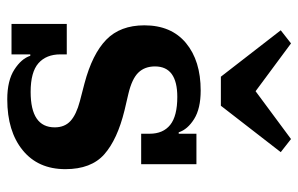

<svg xmlns="http://www.w3.org/2000/svg" viewBox="-170 -660 841 542"><g transform="rotate(90 251.0 -388.5)"><path d="M260 12Q207 12 176 -8Q145 -28 137 -53H133V0H47V-156H133V-138Q133 -98 158 -76Q183 -54 239 -54Q339 -54 339 -122Q339 -150 321 -166.5Q303 -183 265 -193L215 -206Q132 -228 91.5 -267.5Q51 -307 51 -375Q51 -451 101 -492.5Q151 -534 235 -534Q286 -534 315.5 -515.5Q345 -497 353 -472H357V-522H443V-366H357V-390Q357 -428 332 -448Q307 -468 253 -468Q167 -468 167 -405Q167 -376 184.5 -358Q202 -340 244 -330L291 -319Q373 -299 415 -262Q457 -225 457 -152Q457 -75 403.5 -31.5Q350 12 260 12ZM65 -760 102 -789 237 -689 372 -789 409 -760 278 -591H196Z"/></g></svg>

Font: IBM Plex Serif SemiBold
Style: Regular
Weight: 600
Designer: Mike Abbink, Paul van der Laan, Pieter van Rosmalen
Foundry: Bold Monday
Version: Version 2.5